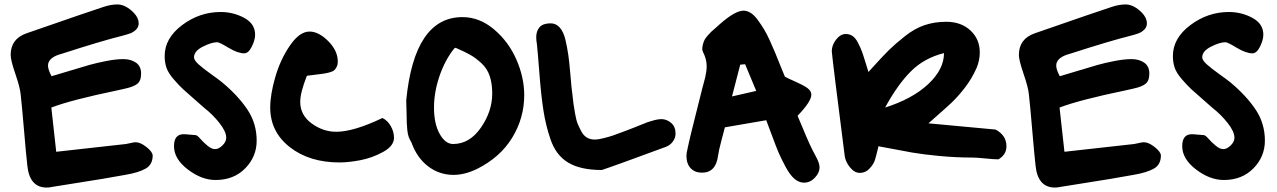

<svg xmlns="http://www.w3.org/2000/svg" viewBox="-20 -706 5745 864"><path d="M196 -411Q196 -393 212 -363Q237 -370 294 -387.5Q351 -405 383 -414Q415 -423 458.5 -431.5Q502 -440 535 -440Q569 -440 592 -424Q615 -408 615 -375Q615 -342 597.5 -328.5Q580 -315 542 -307L511 -300Q299 -256 211 -222L233 -23Q460 -48 547 -58Q553 -59 568.5 -62.5Q584 -66 590 -66Q612 -66 639.5 -44Q667 -22 667 -6Q667 35 635 53Q603 71 543 81Q495 90 440 99Q385 108 318.5 118.5Q252 129 215 135Q203 138 190 138Q113 138 103 39Q97 -14 88 -121Q79 -228 73 -281Q70 -313 49 -374Q28 -435 28 -459Q28 -531 99 -556Q387 -656 446 -675Q479 -686 508 -686Q540 -686 572 -658Q604 -630 604 -601Q604 -584 592 -572.5Q580 -561 566.5 -556Q553 -551 530 -545Q434 -521 258 -464L244 -460Q196 -443 196 -411Z M958 -516Q932 -516 892.5 -496Q853 -476 853 -448Q853 -435 873.5 -416.5Q894 -398 930.5 -372Q967 -346 979 -336Q1051 -276 1093 -213.5Q1135 -151 1135 -73Q1135 -1 1083.5 51.5Q1032 104 950 104Q887 104 825 56.5Q763 9 763 -48Q763 -102 806 -102Q816 -102 835.5 -100Q855 -98 860 -98Q867 -98 881 -82Q895 -66 913.5 -50.5Q932 -35 948 -35Q964 -35 981 -51.5Q998 -68 998 -86Q998 -114 967.5 -152.5Q937 -191 901 -219L869 -247Q823 -287 804 -304.5Q785 -322 761 -350Q737 -378 729 -401.5Q721 -425 721 -454Q721 -534 799.5 -593Q878 -652 973 -652Q1030 -652 1079 -625.5Q1128 -599 1128 -550Q1128 -526 1113 -496Q1098 -466 1079 -466Q1050 -466 1008.5 -491Q967 -516 958 -516Z M1493 -113Q1571 -113 1701 -175Q1724 -164 1738.5 -138.5Q1753 -113 1753 -86Q1753 -49 1703.5 -22Q1654 5 1601 15Q1548 25 1508 25Q1372 25 1284 -44Q1196 -113 1196 -222Q1196 -281 1219 -360Q1242 -439 1285 -501.5Q1328 -564 1373 -564Q1414 -564 1457 -521Q1500 -478 1500 -429Q1500 -415 1495 -405Q1490 -395 1483.5 -389.5Q1477 -384 1462 -380Q1447 -376 1435.5 -374.5Q1424 -373 1400.5 -370Q1377 -367 1361 -365Q1331 -289 1331 -248Q1331 -188 1382.5 -150.5Q1434 -113 1493 -113Z M1831 -66Q1824 -77 1819.5 -89Q1815 -101 1813 -119.5Q1811 -138 1810.5 -152.5Q1810 -167 1809.5 -199.5Q1809 -232 1808 -255Q1845 -629 2061 -629Q2138 -629 2203.5 -573.5Q2269 -518 2304 -437.5Q2339 -357 2339 -278Q2339 -175 2285 -86.5Q2231 2 2127 54Q2071 81 2021 81Q1957 81 1906.5 42.5Q1856 4 1831 -66ZM2030 -491 2024 -488Q1982 -435 1957.5 -363Q1933 -291 1933 -222Q1933 -149 1958.5 -103.5Q1984 -58 2019 -58Q2093 -58 2144 -131.5Q2195 -205 2195 -285Q2195 -331 2183.5 -364.5Q2172 -398 2146.5 -421.5Q2121 -445 2096.5 -459Q2072 -473 2030 -491Z M2976 -45Q2735 44 2688 59Q2592 59 2536.5 25.5Q2481 -8 2457 -80Q2436 -141 2425.5 -208.5Q2415 -276 2407.5 -373.5Q2400 -471 2396 -508Q2393 -524 2393 -539Q2393 -566 2408 -583.5Q2423 -601 2458 -601Q2482 -601 2499 -582Q2516 -563 2524.5 -526.5Q2533 -490 2537.5 -458Q2542 -426 2546 -378.5Q2550 -331 2552 -312L2555 -288Q2558 -257 2560.5 -240Q2563 -223 2568 -194Q2573 -165 2580 -148Q2587 -131 2597 -113Q2607 -95 2622 -86.5Q2637 -78 2656 -78Q2672 -78 2697.5 -84.5Q2723 -91 2739 -96.5Q2755 -102 2789.5 -115Q2824 -128 2831 -131Q2840 -134 2861 -143Q2882 -152 2895 -156.5Q2908 -161 2925.5 -165.5Q2943 -170 2956 -170Q2980 -170 3000 -153Q3020 -136 3020 -105Q3020 -85 3007.5 -68.5Q2995 -52 2976 -45Z M3428 -165 3242 -133Q3239 -120 3226.5 -74Q3214 -28 3211 -4Q3201 71 3139 71Q3107 71 3088 51Q3069 31 3069 -5Q3069 -17 3074 -37Q3082 -79 3140 -307Q3142 -315 3146.5 -331.5Q3151 -348 3153.5 -358Q3156 -368 3158 -382Q3160 -396 3160 -408Q3160 -440 3144 -471Q3144 -472 3142 -476.5Q3140 -481 3140 -483Q3140 -496 3143.5 -508Q3147 -520 3151 -527.5Q3155 -535 3165.5 -547Q3176 -559 3181 -563.5Q3186 -568 3201 -581Q3216 -594 3220 -598Q3288 -658 3326 -658Q3342 -658 3358 -648Q3374 -638 3389 -617.5Q3404 -597 3417 -576Q3430 -555 3444.5 -523Q3459 -491 3468.5 -468Q3478 -445 3491.5 -411Q3505 -377 3512 -361Q3524 -354 3559.5 -338.5Q3595 -323 3613 -310Q3631 -297 3631 -280Q3631 -249 3569 -185Q3578 -165 3593.5 -127Q3609 -89 3623 -58.5Q3637 -28 3652 -1Q3668 28 3668 48Q3668 71 3647 93.5Q3626 116 3598 116Q3576 116 3555.5 99Q3535 82 3515 44.5Q3495 7 3484 -18.5Q3473 -44 3453 -98.5Q3433 -153 3428 -165ZM3383 -297 3333 -417 3311 -415 3274 -272Z M4158 -151 4460 -123Q4509 -97 4509 -48Q4509 -10 4473 11Q4453 11 4414 7Q4375 3 4355 3Q4282 3 4208 -4Q4134 -11 4085 -19.5Q4036 -28 3948 -45L3933 -48L3930 -35Q3923 -4 3917 14.5Q3911 33 3893 52.5Q3875 72 3849 72Q3825 72 3804.5 46.5Q3784 21 3781 -6Q3728 -420 3723 -475Q3723 -503 3742.5 -528Q3762 -553 3786 -553Q3803 -553 3816.5 -544Q3830 -535 3841 -513.5Q3852 -492 3858 -476Q3864 -460 3874 -427.5Q3884 -395 3888 -382L3907 -403Q3954 -455 3981 -481.5Q4008 -508 4052 -543Q4096 -578 4141 -593Q4186 -608 4238 -608Q4305 -608 4347 -569Q4389 -530 4389 -470Q4389 -435 4375 -401Q4354 -353 4322 -311.5Q4290 -270 4260 -242Q4230 -214 4158 -151ZM4228 -467Q4139 -445 4079 -385Q4019 -325 3963 -222Q4086 -261 4157 -327.5Q4228 -394 4228 -467Z M4733 -411Q4733 -393 4749 -363Q4774 -370 4831 -387.5Q4888 -405 4920 -414Q4952 -423 4995.5 -431.5Q5039 -440 5072 -440Q5106 -440 5129 -424Q5152 -408 5152 -375Q5152 -342 5134.5 -328.5Q5117 -315 5079 -307L5048 -300Q4836 -256 4748 -222L4770 -23Q4997 -48 5084 -58Q5090 -59 5105.5 -62.5Q5121 -66 5127 -66Q5149 -66 5176.5 -44Q5204 -22 5204 -6Q5204 35 5172 53Q5140 71 5080 81Q5032 90 4977 99Q4922 108 4855.5 118.5Q4789 129 4752 135Q4740 138 4727 138Q4650 138 4640 39Q4634 -14 4625 -121Q4616 -228 4610 -281Q4607 -313 4586 -374Q4565 -435 4565 -459Q4565 -531 4636 -556Q4924 -656 4983 -675Q5016 -686 5045 -686Q5077 -686 5109 -658Q5141 -630 5141 -601Q5141 -584 5129 -572.5Q5117 -561 5103.5 -556Q5090 -551 5067 -545Q4971 -521 4795 -464L4781 -460Q4733 -443 4733 -411Z M5495 -516Q5469 -516 5429.5 -496Q5390 -476 5390 -448Q5390 -435 5410.5 -416.5Q5431 -398 5467.5 -372Q5504 -346 5516 -336Q5588 -276 5630 -213.5Q5672 -151 5672 -73Q5672 -1 5620.5 51.5Q5569 104 5487 104Q5424 104 5362 56.5Q5300 9 5300 -48Q5300 -102 5343 -102Q5353 -102 5372.5 -100Q5392 -98 5397 -98Q5404 -98 5418 -82Q5432 -66 5450.5 -50.5Q5469 -35 5485 -35Q5501 -35 5518 -51.5Q5535 -68 5535 -86Q5535 -114 5504.5 -152.5Q5474 -191 5438 -219L5406 -247Q5360 -287 5341 -304.5Q5322 -322 5298 -350Q5274 -378 5266 -401.5Q5258 -425 5258 -454Q5258 -534 5336.5 -593Q5415 -652 5510 -652Q5567 -652 5616 -625.5Q5665 -599 5665 -550Q5665 -526 5650 -496Q5635 -466 5616 -466Q5587 -466 5545.5 -491Q5504 -516 5495 -516Z"/></svg>

Font: Because We Learn
Style: Regular
Weight: 400
Designer: Liz Wetzel, Aaron Williamson, Russ McMullin
Foundry: Red Hat
Version: Version 1.000